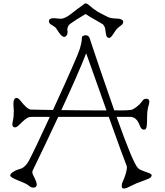

<svg xmlns="http://www.w3.org/2000/svg" viewBox="-20 -1044 966 1125"><path d="M195.3 37.1Q195.3 55.2 175.8 55.2Q161.6 55.2 150.6 45.4Q139.6 35.6 121.3 27.8Q103 20 85 12.7Q40 -5.4 40 -15.4Q40 -25.4 55.9 -35.9Q71.8 -46.4 83.5 -49.6Q95.2 -52.7 106 -57.1Q129.4 -66.9 149.4 -102.5Q184.6 -169.4 272 -359.4H178.2Q161.1 -359.4 151.6 -357.7Q142.1 -356 129.6 -346.2Q117.2 -336.4 106.4 -325.7Q95.7 -314.9 86.2 -306.4Q76.7 -297.9 67.9 -297.9Q46.4 -297.9 54.7 -332.5Q61 -358.9 61 -393.6L58.6 -433.6Q58.6 -470.2 77.1 -470.2Q86.9 -470.2 98.6 -455.6Q140.1 -401.9 162.1 -401.9L290.5 -399.4Q435.1 -715.3 447.5 -757.3Q460 -799.3 460 -823.7Q460 -830.6 467.5 -834Q475.1 -837.4 482.4 -837.4Q500 -837.4 506.1 -818.1Q512.2 -798.8 527.1 -754.4Q542 -710 561.5 -652.3Q617.7 -487.3 649.4 -397.5Q742.7 -395.5 756.8 -402.8Q771 -410.2 781.2 -418.5Q800.8 -433.6 810.3 -447.5Q819.8 -461.4 825.7 -463.4Q831.5 -465.3 836.9 -465.3Q861.8 -465.3 852.5 -432.6Q842.8 -400.4 842.3 -372.3Q841.8 -344.2 841.3 -325.4Q840.8 -306.6 837.6 -295.4Q834.5 -284.2 822.8 -284.2Q818.8 -284.2 812.7 -287.8Q806.6 -291.5 804.2 -297.4L791 -326.2Q777.3 -354.5 748 -359.4H663.1Q760.3 -85 789.1 -58.6Q798.3 -50.3 809.1 -46.4Q819.8 -42.5 827.4 -39.3Q835 -36.1 842.8 -33.7Q850.6 -31.2 856.4 -28.8Q877.9 -19.5 861.8 -3.9Q856 2 823.5 13.7Q791 25.4 779.3 30.3L723.6 56.6Q693.4 67.9 693.4 46.9Q693.4 31.7 697.3 24.4Q701.2 17.1 705.3 6.3Q709.5 -4.4 713.9 -17.1Q726.6 -56.2 722.7 -70.8Q704.6 -114.7 617.2 -359.4H321.3Q241.2 -187.5 170.9 -43.5Q167 -33.2 173.8 -19Q195.3 22 195.3 37.1ZM339.4 -398.9Q470.2 -397 604 -397L536.6 -586.9Q489.7 -718.8 484.9 -731.9Q444.3 -626 339.4 -398.9ZM374.5 -869.1 376 -857.4Q376 -836.4 361.8 -829.1Q344.7 -819.3 309.6 -877Q305.7 -884.3 291.3 -892.6Q276.9 -900.9 271.7 -906.2Q266.6 -911.6 266.6 -919.9Q266.6 -937.5 295.4 -937.5L335 -934.1Q361.3 -934.1 400.4 -965.8Q422.4 -983.9 468.3 -1016.6Q481 -1031.2 497.1 -1017.3Q513.2 -1003.4 526.1 -993.7Q539.1 -983.9 552.2 -975.6Q567.9 -966.3 614.7 -942.9Q630.9 -936.5 652.3 -935.8Q673.8 -935.1 682.1 -933.1Q701.7 -928.2 701.7 -916.5Q701.7 -903.8 690.9 -896.5Q667.5 -878.9 661.1 -870.6L639.2 -838.4Q627.9 -821.8 620.6 -821.8Q603 -821.8 600.6 -845.7Q596.7 -880.9 591.8 -888.7Q586.9 -896.5 583.5 -901.4Q558.6 -916.5 533 -930.7Q507.3 -944.8 481.4 -961.9L430.2 -930.7Q424.3 -926.8 390.6 -903.8Q374.5 -890.6 374.5 -869.1Z"/></svg>

Font: Snowburst One
Style: Regular
Weight: 400
Designer: Annet Stirling
Foundry: Annet Stirling
Version: Version 1.001